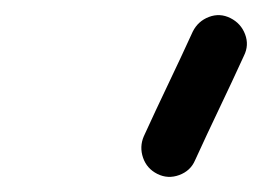

<svg xmlns="http://www.w3.org/2000/svg" viewBox="-20 -599 348 255"><path d="M286 -575Q300 -568 305.5 -553.5Q311 -539 304 -525Q288 -490 271.5 -455.5Q255 -421 239 -386Q239 -386 239 -386Q239 -386 239 -386Q233 -372 218 -366.5Q203 -361 189 -368Q175 -375 170 -389.5Q165 -404 171 -418Q187 -453 203.5 -487.5Q220 -522 236 -557Q243 -571 257.5 -576.5Q272 -582 286 -575Z"/></svg>

Font: FRB American Cursive Guidelines Extrabold
Style: Bold Italic
Weight: 800
Italic angle: -25°
Version: Version 2.0;Modular Font Editor K font №1